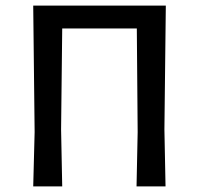

<svg xmlns="http://www.w3.org/2000/svg" viewBox="-20 -662 706 682"><path d="M98 0 103 -193 98 -642H569L564 -202L568 0H465L469 -193L466 -561H201L197 -202L201 0Z"/></svg>

Font: Alegreya Sans Medium
Style: Regular
Weight: 500
Designer: Juan Pablo del Peral
Foundry: Huerta Tipografica
Version: Version 2.007